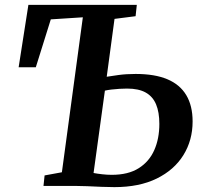

<svg xmlns="http://www.w3.org/2000/svg" viewBox="-20 -763 839 788"><path d="M449.5 5Q427 5 397.2 3.8Q367.5 2.5 338.2 1.2Q309 0 287.5 0H158.5L163 -43L234 -56L320 -692L188.5 -683.5L127 -487H56.5L96.5 -743H541.5L536.5 -696.5L450 -685.5L418 -448Q435 -451 466.8 -455.2Q498.5 -459.5 537 -459.5Q615 -459.5 666.8 -437.8Q718.5 -416 744.5 -372.5Q770.5 -329 770.5 -264.5Q770.5 -187.5 732.8 -126.5Q695 -65.5 623.2 -30.2Q551.5 5 449.5 5ZM438.5 -45.5Q506.5 -45.5 549.5 -72.8Q592.5 -100 613.2 -147Q634 -194 634 -254.5Q634 -302.5 620.5 -334.8Q607 -367 578 -383.2Q549 -399.5 501.5 -399.5Q488.5 -399.5 471 -398.5Q453.5 -397.5 437.2 -395.5Q421 -393.5 410.5 -391L364 -53Q379.5 -50 399.5 -47.8Q419.5 -45.5 438.5 -45.5Z"/></svg>

Font: Merriweather 24pt SemiBold
Style: Italic
Weight: 600
Italic angle: -7.8°
Version: Version 2.101